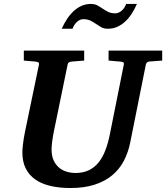

<svg xmlns="http://www.w3.org/2000/svg" viewBox="-20 -924 831 960"><path d="M725.1 -616.2Q718.3 -615.2 714.4 -611.1Q710.4 -606.9 709 -600.1L631.8 -214.8Q621.6 -162.6 599.4 -120.1Q577.1 -77.6 540.8 -47.4Q504.4 -17.1 452.6 -0.5Q400.9 16.1 332 16.1Q276.4 16.1 231.9 5.6Q187.5 -4.9 156.5 -26.6Q125.5 -48.3 108.6 -82Q91.8 -115.7 91.8 -162.1Q91.8 -176.3 95 -203.9Q98.1 -231.4 105 -265.1L174.8 -601.1Q176.3 -609.9 170.9 -612.5Q165.5 -615.2 154.8 -616.2Q146.5 -616.7 137.2 -617.7Q128.9 -618.7 118.9 -619.4Q108.9 -620.1 99.1 -621.1V-670.9H400.9V-621.1Q389.2 -620.1 378.2 -619.4Q367.2 -618.7 358.4 -617.7Q348.1 -616.7 338.9 -616.2Q330.1 -615.2 324.7 -612.1Q319.3 -608.9 317.9 -600.1L249 -265.1Q243.2 -236.3 240.5 -213.4Q237.8 -190.4 237.8 -176.8Q237.8 -145 248 -122.6Q258.3 -100.1 275.1 -85.9Q292 -71.8 313.7 -65.4Q335.4 -59.1 357.9 -59.1Q397 -59.1 425.5 -73.5Q454.1 -87.9 474.1 -113.3Q494.1 -138.7 507.3 -173.8Q520.5 -209 528.8 -250L599.1 -601.1Q600.6 -609.9 596.4 -612.5Q592.3 -615.2 580.1 -616.2Q570.8 -616.7 561.5 -617.7Q553.2 -618.7 543 -619.4Q532.7 -620.1 522.9 -621.1V-670.9H791V-621.1ZM664.6 -904.3Q653.3 -878.4 638.9 -856Q624.5 -833.5 606.4 -816.7Q588.4 -799.8 566.7 -790Q544.9 -780.3 519.5 -780.3Q499.5 -780.3 486.3 -787.8Q473.1 -795.4 460.4 -804.2Q447.8 -813 432.9 -820.6Q418 -828.1 395.5 -828.1Q387.7 -828.1 379.6 -824.5Q371.6 -820.8 364.5 -814.2Q357.4 -807.6 351.8 -799.1Q346.2 -790.5 342.8 -780.3H288.6Q300.3 -806.2 314.9 -828.6Q329.6 -851.1 347.7 -867.9Q365.7 -884.8 387.2 -894.5Q408.7 -904.3 433.6 -904.3Q453.6 -904.3 467 -897Q480.5 -889.6 493.2 -880.9Q505.9 -872.1 520.5 -864.7Q535.2 -857.4 557.6 -857.4Q565.4 -857.4 573.5 -861.1Q581.5 -864.7 588.9 -871.1Q596.2 -877.4 601.8 -886Q607.4 -894.5 610.4 -904.3Z"/></svg>

Font: Charis SIL Viet
Style: Bold Italic
Weight: 700
Italic angle: -11°
Foundry: SIL International
Version: Version 5.000